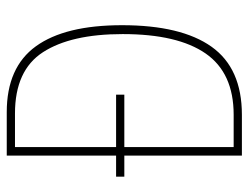

<svg xmlns="http://www.w3.org/2000/svg" viewBox="-106 -648 754 583"><g transform="rotate(-90 271.5 -357.0)"><path d="M222 -714Q358 -714 422 -625.5Q486 -537 486 -364Q486 -184 420.5 -92Q355 0 214 0H90V-357H26V-382H90V-714ZM218 -689H116V-382H275V-357H116V-25H214Q341 -25 400 -110Q459 -195 459 -362Q459 -519 404 -604Q349 -689 218 -689Z"/></g></svg>

Font: Noto Sans Gurmukhi UI Condensed Thin
Style: Regular
Weight: 100
Width: 3
Designer: Jelle Bosma - Monotype Design Team
Foundry: Monotype Imaging Inc.
Version: Version 2.004; ttfautohint (v1.8.4.7-5d5b)